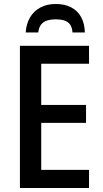

<svg xmlns="http://www.w3.org/2000/svg" viewBox="-20 -944 517 964"><path d="M427 0H80V-714H427V-624H187V-417H412V-327H187V-91H427ZM260 -924Q305 -924 337.5 -907Q370 -890 387.5 -858Q405 -826 406 -781H344Q342 -808 331 -822Q320 -836 302 -841.5Q284 -847 258 -847Q237 -847 218 -841.5Q199 -836 187 -821.5Q175 -807 172 -781H109Q112 -825 131 -857Q150 -889 183 -906.5Q216 -924 260 -924Z"/></svg>

Font: Noto Sans Display SemiCondensed Medium
Style: Regular
Weight: 500
Width: 4
Designer: Monotype Design Team
Foundry: Monotype Imaging Inc.
Version: Version 2.003